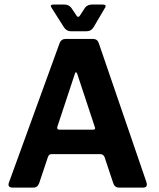

<svg xmlns="http://www.w3.org/2000/svg" viewBox="-20 -841 712 860"><path d="M404.7 -272 326.3 -509.3Q319.7 -525.7 315 -509.3L237 -273.7Q233.3 -260.3 246 -260.3H398.3Q409 -261 404.7 -272ZM194.7 -137.7 155.7 -21.3Q149 -0.7 128.7 -0.7H37Q10.7 -0.7 21 -26L246.7 -647Q254.3 -666.7 274.3 -666.7H396Q416.7 -666.7 422.7 -647L635.3 -26.7Q644.3 -0.7 620.7 -0.7H513.3Q493.7 -0.7 487 -21.3L448 -138.3Q442.7 -149.7 430 -150.7H210.7Q199 -150.7 194.7 -137.7ZM266.3 -719 210.3 -807.3Q201.7 -820.7 221 -820.7H268Q288 -820.7 299 -806.3L323.7 -769.7Q329.7 -761 337 -769.7L360.7 -806.3Q371.7 -820.7 392.7 -820.7H438Q458 -820.7 451.7 -808.3L399.7 -720Q388.7 -701 368 -701H296.7Q278.3 -701 266.3 -719Z"/></svg>

Font: Vivano Light
Style: Regular
Weight: 300
Designer: Joe Prince, Josias Burgherr
Version: Version 2.064;September 19, 2022;FontCreator 14.0.0.2877 64-